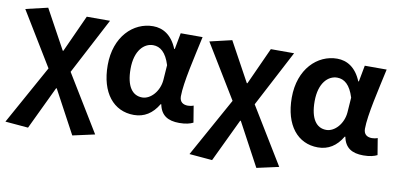

<svg xmlns="http://www.w3.org/2000/svg" viewBox="-73 -802 2576 1244"><g transform="rotate(10 1215.0 -180.0)"><path d="M161 214 296 -69H300L452 214L597 182L370 -190L564 -560H411L300 -316H296L155 -574L10 -540L225 -187L10 201Z M821 14C889 14 942 -19 981 -85H985C999 -14 1045 14 1120 14C1162 14 1192 6 1211 -4L1193 -113C1180 -108 1167 -106 1156 -106C1124 -106 1101 -121 1101 -158C1101 -248 1144 -425 1173 -560H1029L1009 -453H1005C970 -539 911 -574 846 -574C716 -574 599 -463 599 -275C599 -93 688 14 821 14ZM855 -107C790 -107 749 -162 749 -277C749 -398 808 -453 867 -453C914 -453 953 -422 978 -341L971 -242C965 -168 911 -107 855 -107Z M1372 214 1507 -69H1511L1663 214L1808 182L1581 -190L1775 -560H1622L1511 -316H1507L1366 -574L1221 -540L1436 -187L1221 201Z M2032 14C2100 14 2153 -19 2192 -85H2196C2210 -14 2256 14 2331 14C2373 14 2403 6 2422 -4L2404 -113C2391 -108 2378 -106 2367 -106C2335 -106 2312 -121 2312 -158C2312 -248 2355 -425 2384 -560H2240L2220 -453H2216C2181 -539 2122 -574 2057 -574C1927 -574 1810 -463 1810 -275C1810 -93 1899 14 2032 14ZM2066 -107C2001 -107 1960 -162 1960 -277C1960 -398 2019 -453 2078 -453C2125 -453 2164 -422 2189 -341L2182 -242C2176 -168 2122 -107 2066 -107Z"/></g></svg>

Font: Noto Sans CJK KR Bold
Style: Regular
Weight: 700
Designer: Ryoko NISHIZUKA (kana & ideographs); Paul D. Hunt (Latin, Greek & Cyrillic); Wenlong ZHANG (bopomofo); Sandoll Communica
Foundry: Adobe Systems Incorporated
Version: Version 1.004;PS 1.004;hotconv 1.0.82;makeotf.lib2.5.63406